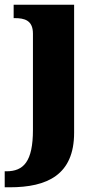

<svg xmlns="http://www.w3.org/2000/svg" viewBox="-43 -556 426 816"><path d="M-23 240H-2C158 240 272 187 272 8V-536H15V-479H19C61 -479 97 -470 97 -413V-4C97 131 57 172 -16 172H-23Z"/></svg>

Font: Noto Serif Myanmar ExtraBold
Style: Regular
Weight: 800
Designer: Ben Mitchell and the Monotype Design Team
Foundry: Monotype Imaging Inc.
Version: Version 2.106